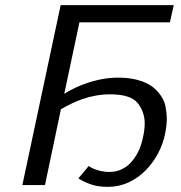

<svg xmlns="http://www.w3.org/2000/svg" viewBox="-20 -720 705 747"><path d="M67 0 216 -700H656L641 -633H289L230 -355Q238 -360 245 -364Q277 -382 309 -393.5Q341 -405 373.5 -411.5Q406 -418 440 -418Q492 -418 531.5 -404Q571 -390 595 -362Q619 -334 624 -305.5Q629 -277 629 -259Q629 -231 622 -198Q614 -159 594.5 -122.5Q575 -86 546.5 -57Q518 -28 480.5 -10.5Q443 7 399 7Q358 7 329.5 -4Q301 -15 285 -26L325 -74Q341 -63 363 -57Q385 -51 406 -51Q430 -51 451.5 -60.5Q473 -70 489 -87.5Q505 -105 517 -128.5Q529 -152 535 -180Q543 -213 543 -240Q543 -284 516 -318.5Q489 -353 408 -353Q354 -353 299 -334Q258 -319 217 -295L155 0Z"/></svg>

Font: Isabella Sans
Style: Italic
Weight: 400
Italic angle: -12°
Designer: Christian Thalmann (Catharsis Fonts), Cristiano Sobral
Foundry: The Isabella Sans Project Authors
Version: Version 2.026; ttfautohint (v1.8.4.7-5d5b-dirty)